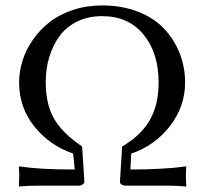

<svg xmlns="http://www.w3.org/2000/svg" viewBox="-20 -678 740 701"><path d="M110.8 0Q75.2 0 50.8 2.9L48.8 0Q51.8 -43.5 48.8 -66.9L50.8 -70.8Q119.6 -59.1 252.9 -59.1L247.1 -117.2Q161.6 -146.5 105.7 -215.8Q49.8 -285.2 49.8 -377Q49.8 -417 62.3 -456.8Q74.7 -496.6 100.1 -533Q125.5 -569.3 160.9 -597.2Q196.3 -625 246.1 -641.6Q295.9 -658.2 353 -658.2Q425.3 -658.2 483.9 -635.3Q542.5 -612.3 579.3 -573Q616.2 -533.7 636 -483.4Q655.8 -433.1 655.8 -377Q655.8 -288.6 599.9 -217Q543.9 -145.5 459 -117.2L456.1 -59.1Q515.6 -59.1 566.4 -62Q617.2 -64.9 637.7 -67.9L658.2 -70.8L660.2 -66.9Q657.2 -43.5 660.2 0L658.2 2.9Q633.8 0 598.1 0H439.9Q430.7 0 424.3 -3.9Q418 -7.8 418 -14.2L425.8 -143.1Q494.6 -183.1 526.9 -239.5Q559.1 -295.9 559.1 -377Q559.1 -484.9 503.9 -552Q448.7 -619.1 353 -619.1Q302.2 -619.1 262.2 -599.6Q222.2 -580.1 197.5 -546.4Q172.9 -512.7 159.9 -469.7Q147 -426.8 147 -377.9Q147 -296.4 178 -243.7Q209 -190.9 279.8 -143.1L288.1 -15.1Q288.1 -8.8 281.5 -4.4Q274.9 0 266.1 0Z"/></svg>

Font: Linux Biolinum
Style: Regular
Weight: 400
Designer: Philipp H. Poll
Foundry: Philipp H. Poll
Version: Version 0.6.4